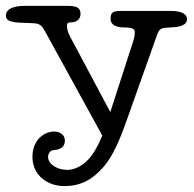

<svg xmlns="http://www.w3.org/2000/svg" viewBox="-34 -448 657 651"><path d="M129 84C129 75 135 62 147 61C162 60 186 56 186 28C186 8 167 -2 150 -2C115 -2 76 27 76 84C76 147 128 183 184 183C237 183 278 163 317 118C349 81 372 27 397 -44L499 -331C507 -352 513 -354 545 -355C572 -356 600 -361 600 -383C600 -404 574 -411 545 -411H377C347 -411 341 -405 341 -383C341 -368 354 -355 386 -355C418 -355 423 -349 423 -338C423 -329 421 -317 415 -300L340 -68L202 -327C195 -340 193 -355 193 -359C193 -372 199 -372 205 -372C231 -372 239 -387 239 -401C239 -417 232 -428 198 -428H47C15 -428 -14 -419 -14 -395C-14 -373 13 -371 64 -370C97 -369 104 -368 118 -343L313 12C296 51 280 80 259 99C242 115 218 128 195 128C157 128 129 107 129 84Z"/></svg>

Font: Life Savers
Style: Bold
Weight: 700
Designer: Pablo Impallari, Rodrigo Fuenzalida, Brenda Gallo
Foundry: Pablo Impallari, Rodrigo Fuenzalida, Brenda Gallo
Version: Version 3.000